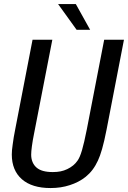

<svg xmlns="http://www.w3.org/2000/svg" viewBox="-20 -928 642 962"><path d="M363.8 -778.8H431.6L359.9 -907.7H271ZM232.9 14.2C268.6 14.2 300.3 9.3 330.1 -0.5C357.9 -9.3 386.2 -23.4 409.2 -42C434.6 -62.5 454.6 -88.4 470.7 -123.5C484.4 -153.3 498 -196.3 514.2 -279.8L601.1 -729H502L415 -279.8C406.2 -234.9 397.9 -199.7 391.1 -176.3C382.8 -147.9 376 -134.3 369.1 -124C356.4 -105 338.4 -90.8 316.9 -80.6C295.4 -70.3 273.4 -65.9 244.6 -65.9C207 -65.9 180.7 -73.2 163.1 -88.4C146.5 -102.5 136.2 -125 136.2 -152.8C136.2 -172.4 141.1 -211.9 150.9 -259.8C152.8 -269 154.3 -275.4 154.8 -279.8L242.2 -729H143.1L56.2 -279.8C49.8 -247.1 47.4 -233.4 43.5 -203.6C40.5 -181.6 39.1 -169.4 39.1 -153.8C39.1 -101.1 56.2 -59.1 89.8 -29.8C123.5 -0.5 171.4 14.2 232.9 14.2Z"/></svg>

Font: Hack
Style: Oblique
Weight: 400
Italic angle: -12°
Monospace: yes
Designer: Christopher Simpkins
Foundry: Christopher Simpkins
Version: Version 2.010